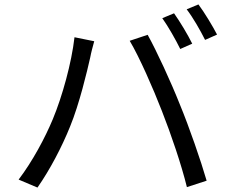

<svg xmlns="http://www.w3.org/2000/svg" viewBox="-20 -839 1040 866"><path d="M765 -779 712 -757C739 -719 773 -659 793 -618L847 -642C827 -683 790 -744 765 -779ZM875 -819 822 -797C851 -759 883 -703 905 -659L959 -683C940 -720 902 -783 875 -819ZM218 -301C183 -217 127 -112 64 -29L149 7C205 -73 259 -176 296 -268C338 -370 373 -518 387 -580C391 -602 399 -631 405 -653L316 -671C303 -556 261 -404 218 -301ZM710 -339C752 -232 798 -97 823 5L912 -24C886 -114 833 -267 792 -366C750 -472 686 -610 646 -682L565 -655C609 -581 670 -442 710 -339Z"/></svg>

Font: Noto Sans CJK SC Regular
Style: Regular
Weight: 400
Designer: Ryoko NISHIZUKA (kana & ideographs); Paul D. Hunt (Latin, Greek & Cyrillic); Wenlong ZHANG (bopomofo); Sandoll Communica
Foundry: Adobe Systems Incorporated
Version: Version 1.004;PS 1.004;hotconv 1.0.82;makeotf.lib2.5.63406